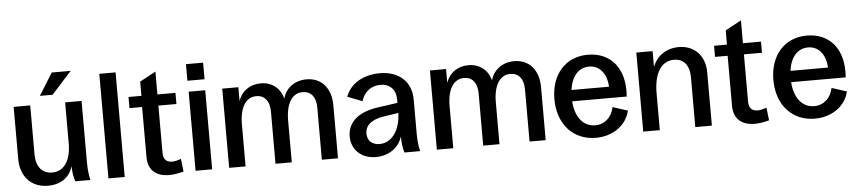

<svg xmlns="http://www.w3.org/2000/svg" viewBox="-44 -1020 5821 1304"><g transform="rotate(-5 2866.5 -368.0)"><path d="M239 14C327 14 389 -30 409 -105C411 -61 416 -29 426 0H529C520 -37 516 -76 516 -125V-540H404V-262C404 -143 356 -73 275 -73C206 -73 166 -123 166 -207V-540H53V-186C53 -64 126 14 239 14ZM237 -599H324L460 -750H331Z M652 0H763V-713H652Z M1164 -2 1154 -89C1078 -60 1033 -79 1033 -139V-463H1156V-539H1033V-695L924 -636V-539H836V-463H922V-121C922 -6 1015 40 1164 -2Z M1246 0H1359V-539H1246ZM1244 -614H1361V-727H1244Z M1475 0H1587V-286C1587 -401 1629 -469 1701 -469C1757 -469 1791 -428 1791 -356V0H1902V-285C1902 -401 1945 -469 2016 -469C2073 -469 2107 -428 2107 -356V0H2217V-361C2217 -479 2152 -553 2050 -553C1970 -553 1908 -507 1889 -435C1872 -507 1815 -553 1738 -553C1664 -553 1607 -512 1585 -446V-540H1475Z M2475 14C2561 14 2632 -34 2655 -110C2657 -58 2661 -27 2670 0H2777C2768 -37 2764 -76 2764 -125V-353C2764 -486 2667 -551 2552 -551C2433 -551 2348 -497 2316 -411L2417 -372C2435 -433 2482 -472 2547 -472C2611 -472 2652 -431 2652 -364V-340L2519 -321C2375 -302 2309 -231 2309 -141C2309 -49 2377 14 2475 14ZM2424 -151C2424 -200 2459 -243 2557 -257L2652 -271C2649 -153 2591 -72 2507 -72C2456 -72 2424 -102 2424 -151Z M2891 0H3003V-286C3003 -401 3045 -469 3117 -469C3173 -469 3207 -428 3207 -356V0H3318V-285C3318 -401 3361 -469 3432 -469C3489 -469 3523 -428 3523 -356V0H3633V-361C3633 -479 3568 -553 3466 -553C3386 -553 3324 -507 3305 -435C3288 -507 3231 -553 3154 -553C3080 -553 3023 -512 3001 -446V-540H2891Z M3975 14C4090 14 4183 -51 4207 -151L4105 -184C4091 -115 4042 -71 3977 -71C3896 -71 3842 -139 3835 -247H4207C4223 -438 4125 -553 3968 -553C3817 -553 3716 -441 3716 -272C3716 -101 3820 14 3975 14ZM3837 -324C3850 -417 3898 -472 3970 -472C4040 -472 4089 -415 4093 -324Z M4298 0H4411V-252C4411 -388 4462 -468 4548 -468C4614 -468 4653 -421 4653 -340V0H4766V-363C4766 -477 4694 -551 4588 -551C4502 -551 4435 -503 4409 -430V-539H4298Z M5156 -2 5146 -89C5070 -60 5025 -79 5025 -139V-463H5148V-539H5025V-695L4916 -636V-539H4828V-463H4914V-121C4914 -6 5007 40 5156 -2Z M5468 14C5583 14 5676 -51 5700 -151L5598 -184C5584 -115 5535 -71 5470 -71C5389 -71 5335 -139 5328 -247H5700C5716 -438 5618 -553 5461 -553C5310 -553 5209 -441 5209 -272C5209 -101 5313 14 5468 14ZM5330 -324C5343 -417 5391 -472 5463 -472C5533 -472 5582 -415 5586 -324Z"/></g></svg>

Font: Ronzino Medium
Style: Regular
Weight: 500
Designer: Nunzio Mazzaferro
Foundry: Collletttivo
Version: Version 1.000;Glyphs 3.3 (3337)